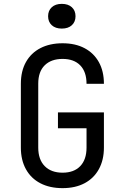

<svg xmlns="http://www.w3.org/2000/svg" viewBox="-20 -964 640 994"><path d="M304 10Q238 10 189.5 -15Q141 -40 114.5 -87.5Q88 -135 88 -200V-530Q88 -596 114.5 -643Q141 -690 189.5 -715Q238 -740 304 -740Q370 -740 418 -714.5Q466 -689 492 -642Q518 -595 518 -530H428Q428 -592 395.5 -625.5Q363 -659 304 -659Q245 -659 211.5 -626Q178 -593 178 -531V-200Q178 -138 211.5 -104Q245 -70 304 -70Q363 -70 395.5 -104Q428 -138 428 -200V-300H280V-382H518V-200Q518 -136 492 -88.5Q466 -41 418 -15.5Q370 10 304 10ZM300 -816Q267 -816 248 -833.5Q229 -851 229 -880Q229 -909 248 -926.5Q267 -944 300 -944Q333 -944 352 -926.5Q371 -909 371 -880Q371 -851 352 -833.5Q333 -816 300 -816Z"/></svg>

Font: JetBrains Mono
Style: Regular
Weight: 400
Monospace: yes
Designer: Philipp Nurullin, Konstantin Bulenkov
Foundry: JetBrains
Version: Version 2.305